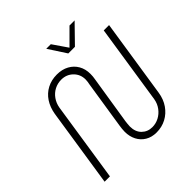

<svg xmlns="http://www.w3.org/2000/svg" viewBox="-228 -1058 1249 1249"><g transform="rotate(-45 397.0 -433.5)"><path d="M508 13Q464 13 431.5 -6.5Q399 -26 381.5 -60Q364 -94 364 -137Q364 -149 365.5 -163.5Q367 -178 369 -191L420 -518Q422 -526 423.5 -537.5Q425 -549 425 -558Q425 -605 392.5 -637Q360 -669 312 -669Q278 -669 249 -654Q220 -639 200.5 -611.5Q181 -584 175 -549L91 0H42L125 -541Q134 -594 159.5 -632.5Q185 -671 225 -692Q265 -713 315 -713Q363 -713 398.5 -693.5Q434 -674 453.5 -640Q473 -606 473 -561Q473 -550 472 -537.5Q471 -525 469 -516L416 -182Q415 -172 413.5 -160Q412 -148 412 -138Q412 -88 441 -59.5Q470 -31 513 -31Q545 -31 574 -46Q603 -61 623.5 -88.5Q644 -116 650 -152L734 -700H783L700 -160Q692 -108 665 -69Q638 -30 597.5 -8.5Q557 13 508 13ZM465 -757 385 -880H427L497 -778L599 -880H646L526 -757Z"/></g></svg>

Font: MuseoModerno ExtraLight
Style: Italic
Weight: 250
Italic angle: -9°
Designer: Pablo Cosgaya, Héctor Gatti, Marcela Romero, and the Authors of The MuseoModerno Project.
Foundry: Omnibus-Type Team
Version: Version 1.003